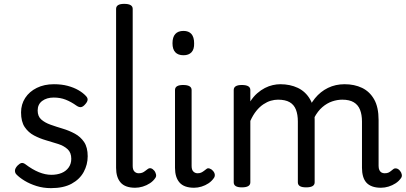

<svg xmlns="http://www.w3.org/2000/svg" viewBox="-20 -955 2100 994"><path d="M244 19Q204 19 169 8Q134 -3 107 -19.5Q80 -36 64 -53Q57 -61 57.5 -72.5Q58 -84 71 -98Q82 -109 91 -111Q100 -113 111 -105Q148 -77 181.5 -63.5Q215 -50 246 -50Q276 -50 299 -59.5Q322 -69 335.5 -88Q349 -107 349 -133Q349 -165 330 -182.5Q311 -200 281.5 -209.5Q252 -219 219 -228.5Q186 -238 156.5 -253.5Q127 -269 108 -297Q89 -325 89 -373Q89 -415 110.5 -448Q132 -481 170.5 -500Q209 -519 259 -519Q299 -519 330.5 -510.5Q362 -502 385.5 -488.5Q409 -475 424 -459Q435 -448 433.5 -437.5Q432 -427 421 -415Q410 -402 399.5 -400.5Q389 -399 376 -408Q348 -428 320 -439Q292 -450 258 -450Q222 -450 198.5 -432.5Q175 -415 175 -383Q175 -353 193.5 -336.5Q212 -320 241.5 -309.5Q271 -299 304.5 -289Q338 -279 367.5 -263Q397 -247 415.5 -219.5Q434 -192 434 -146Q434 -103 413.5 -65Q393 -27 351 -4Q309 19 244 19Z M680 17Q628 17 604.5 -10Q581 -37 581 -86V-909Q581 -922 591.5 -928.5Q602 -935 623 -935Q645 -935 656 -928.5Q667 -922 667 -909V-96Q667 -76 676 -67Q685 -58 698 -58Q709 -58 716.5 -61Q724 -64 731 -69.5Q738 -75 745 -80Q753 -86 762 -83.5Q771 -81 780 -70Q785 -63 787.5 -53Q790 -43 785 -35Q774 -18 756.5 -6.5Q739 5 719 11Q699 17 680 17Z M985 17Q933 17 909.5 -10Q886 -37 886 -86V-489Q886 -502 896.5 -508.5Q907 -515 928 -515Q950 -515 961 -508.5Q972 -502 972 -489V-96Q972 -76 981 -67Q990 -58 1003 -58Q1014 -58 1021.5 -61.5Q1029 -65 1035.5 -70Q1042 -75 1050 -81Q1056 -86 1066.5 -82Q1077 -78 1083 -70Q1091 -61 1092 -51Q1093 -41 1087 -33Q1076 -17 1059.5 -6Q1043 5 1023.5 11Q1004 17 985 17ZM930 -669Q902 -669 887.5 -684.5Q873 -700 873 -731Q873 -763 887.5 -779Q902 -795 930 -795Q957 -795 971 -779Q985 -763 985 -731Q986 -700 971.5 -684.5Q957 -669 930 -669Z M1952 17Q1926 17 1907 10Q1888 3 1876.5 -10Q1865 -23 1859.5 -42.5Q1854 -62 1854 -86V-326Q1854 -361 1844 -386.5Q1834 -412 1811.5 -425.5Q1789 -439 1752 -439Q1726 -439 1699.5 -430Q1673 -421 1649 -400.5Q1625 -380 1606.5 -345Q1588 -310 1577 -259H1551Q1551 -316 1566.5 -363.5Q1582 -411 1610.5 -446Q1639 -481 1678 -500Q1717 -519 1764 -519Q1815 -519 1854.5 -500Q1894 -481 1917 -440.5Q1940 -400 1940 -334V-96Q1940 -83 1944 -74.5Q1948 -66 1955 -62Q1962 -58 1971 -58Q1983 -58 1990 -61Q1997 -64 2003 -69Q2009 -74 2017 -80Q2024 -85 2034 -82.5Q2044 -80 2052 -69Q2058 -62 2060 -51.5Q2062 -41 2056 -33Q2045 -17 2028 -6Q2011 5 1991.5 11Q1972 17 1952 17ZM1232 15Q1211 15 1200.5 8.5Q1190 2 1190 -11V-489Q1190 -502 1200.5 -508.5Q1211 -515 1232 -515Q1254 -515 1265 -508.5Q1276 -502 1276 -489V-430Q1292 -455 1311.5 -472Q1331 -489 1351.5 -499.5Q1372 -510 1392.5 -514.5Q1413 -519 1431 -519Q1482 -519 1522 -500Q1562 -481 1585.5 -440.5Q1609 -400 1609 -334V-11Q1609 2 1598 8.5Q1587 15 1565 15Q1543 15 1532.5 8.5Q1522 2 1522 -11V-326Q1522 -362 1512 -387.5Q1502 -413 1479.5 -426Q1457 -439 1419 -439Q1401 -439 1382 -433.5Q1363 -428 1343.5 -415Q1324 -402 1307 -381Q1290 -360 1276 -329V-11Q1276 2 1265 8.5Q1254 15 1232 15Z"/></svg>

Font: Playwrite DE Grund
Style: Regular
Weight: 400
Designer: Veronika Burian, José Scaglione
Foundry: TypeTogether
Version: Version 1.002